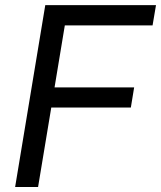

<svg xmlns="http://www.w3.org/2000/svg" viewBox="-20 -748 644 768"><path d="M40.5 0 161.1 -727.5H604L590.3 -646.5H239.3L198.2 -398.4H516.6L503.4 -317.9H185.1L132.3 0Z"/></svg>

Font: Inter 17pt
Style: Italic
Weight: 400
Italic angle: -9.3988°
Version: Version 4.001;git-66647c0bb